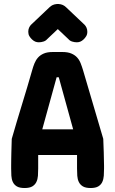

<svg xmlns="http://www.w3.org/2000/svg" viewBox="-20 -945 579 965"><path d="M192.4 -294.9H347.7L275.4 -556.6H264.6ZM499 -247.1Q500 -213.9 501.5 -179.2Q502.9 -144.5 502.9 -112.3V-97.7Q502.9 -79.1 501.7 -61.8Q500.5 -44.4 494.1 -30.5Q487.8 -16.6 474.1 -8.3Q460.4 0 435.5 0Q410.2 0 396.5 -8.3Q382.8 -16.6 376.2 -30.3Q369.6 -43.9 368.4 -61.5Q367.2 -79.1 367.2 -97.7V-166H171.9V-97.7Q171.9 -79.1 170.7 -61.5Q169.4 -43.9 162.8 -30.3Q156.2 -16.6 142.6 -8.3Q128.9 0 103.5 0Q78.1 0 64.5 -8.3Q50.8 -16.6 44.4 -30.5Q38.1 -44.4 37.1 -61.8Q36.1 -79.1 36.1 -97.7V-112.3Q36.1 -127.4 36.4 -144.5Q36.6 -161.6 37.1 -179.2Q37.6 -196.8 38.1 -214.1Q38.6 -231.4 39.1 -247.1Q63.5 -332 90.3 -419.2Q117.2 -506.3 141.6 -591.8Q146.5 -609.9 153.3 -626.7Q160.2 -643.6 171.4 -656Q182.6 -668.5 200.2 -676Q217.8 -683.6 245.1 -683.6H293.9Q320.8 -683.6 338.6 -676Q356.4 -668.5 367.7 -656Q378.9 -643.6 385.5 -626.7Q392.1 -609.9 397.5 -591.8ZM405.3 -820.3Q410.6 -814.9 414.8 -805.9Q418.9 -796.9 418.9 -785.2Q418.9 -772.5 413.3 -763.2Q407.7 -753.9 400.4 -747.1Q391.6 -738.8 383.3 -735.6Q375 -732.4 366.2 -732.4Q354.5 -732.4 342.8 -736.1Q331.1 -739.7 324.2 -748L270.5 -798.8L216.8 -748Q210 -739.7 198.2 -736.1Q186.5 -732.4 174.8 -732.4Q166 -732.4 157.7 -735.6Q149.4 -738.8 140.6 -747.1Q133.3 -753.9 127.7 -763.2Q122.1 -772.5 122.1 -785.2Q122.1 -796.9 126.2 -805.9Q130.4 -814.9 135.7 -820.3L228.5 -908.2Q235.8 -915.5 244.9 -919.7Q253.9 -923.8 265.6 -924.8H275.4Q297.4 -923.3 312.5 -908.2Z"/></svg>

Font: Concert One
Style: Regular
Weight: 400
Version: Version 1.003